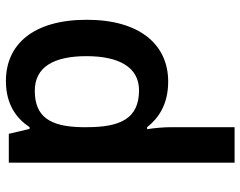

<svg xmlns="http://www.w3.org/2000/svg" viewBox="-104 -488 832 665"><g transform="rotate(-90 312.5 -156.0)"><path d="M364 -552C282 -552 234 -515 204 -470H198L181 -542H81V240H204V20C204 -6 201 -39 197 -63H204C234 -25 281 10 362 10C489 10 576 -87 576 -272C576 -457 491 -552 364 -552ZM330 -452C412 -452 450 -387 450 -273C450 -161 412 -91 332 -91C234 -91 204 -155 204 -272V-289C206 -398 239 -452 330 -452Z"/></g></svg>

Font: Noto Sans New Tai Lue Semibold
Style: Regular
Weight: 600
Designer: Monotype Design Team
Foundry: Monotype Imaging Inc.
Version: Version 2.004